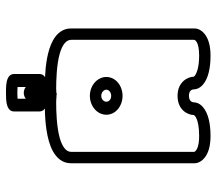

<svg xmlns="http://www.w3.org/2000/svg" viewBox="-62 -642 741 658"><g transform="rotate(-90 309.0 -313.5)"><path d="M370.9 -656.8C357.6 -663.8 338.9 -664 319.2 -664C306.2 -664 294.2 -663.6 283.8 -661.8C270.6 -659.4 255.6 -652.6 255.6 -637.5V-548.5C255.6 -543 257.9 -537.7 261.9 -533.9C263.1 -532.7 264.4 -531.7 265.8 -530.8C223.2 -530.1 160.7 -525.6 119.8 -503.5C96.1 -490.6 78 -470.5 78 -441.5V-16.9C78 -12.2 80.1 3.9 97.9 17.4C112 28.6 134.8 37 171.5 37C213.2 37 249.8 29.4 271.2 10.4C286.1 -2.7 286.7 -16.8 286.7 -19.5C286.7 -19.5 286.7 -19.6 286.7 -19.7C286.7 -21.5 287.2 -37 309 -37C330 -37 331.3 -23.7 331.3 -19.5C331.3 -16.8 331.9 -2.7 346.8 10.4C368.2 29.4 404.8 37 446.5 37C482.2 37 504.8 29 519.1 18.3C537 5.2 540 -10.8 540 -16.8V-441.5C540 -470.5 521.9 -490.6 498.2 -503.4C463.5 -522.2 414.4 -528.3 373.1 -530.2C374.8 -531.2 376.3 -532.5 377.7 -533.9C381.6 -537.7 383.8 -543 383.8 -548.5V-637.5C383.8 -646.3 378 -653.1 370.9 -656.8ZM501 -19.5C500.7 -17.5 499.6 -14 492.6 -10C485.8 -6.1 472.4 -2 447.5 -2C403.6 -2 384.6 -11.7 377.9 -17C375.7 -18.7 375 -19.6 374.8 -20C374.5 -39.7 357.8 -76 309 -76C259.6 -76 243.9 -40.3 243.2 -20.8C242.7 -19 240.6 -15.3 231.3 -11.1C221.4 -6.6 202.5 -2 171.5 -2C136.1 -2 123.7 -10.5 119.7 -14.8C117.5 -17.1 117.1 -18.5 117 -18.9V-440.2C117 -458.2 134.5 -471.2 165.2 -479.9C202.8 -490.4 256.7 -492 285.3 -492C291.8 -492 297 -491.8 300.6 -491.6L300.7 -491H308.1L318 -489.9L318.3 -491.3C323 -491.7 326.6 -492 333.9 -492C362.4 -492 416 -490.4 453.2 -479.9C483.6 -471.2 501 -458.2 501 -440.2ZM244.3 -320C244.3 -288.4 274 -264.5 309 -264.5C344 -264.5 373.7 -288.4 373.7 -320C373.7 -351.3 344.4 -376.5 309 -376.5C273.6 -376.5 244.3 -351.3 244.3 -320ZM288.9 -320C288.9 -329.1 297.4 -337.5 309 -337.5C321 -337.5 330.2 -328.5 330.2 -320C330.2 -311.9 321.6 -303.5 309 -303.5C296.8 -303.5 288.9 -311.3 288.9 -320ZM299.1 -624.2C303.7 -624.6 310.2 -625 319.2 -625C328.1 -625 334.7 -624.6 339.3 -624.2V-596.1C334 -600.4 326.9 -603 319.2 -603C311.5 -603 304.4 -600.4 299.1 -596.1Z"/></g></svg>

Font: Platiipus Bold
Style: Bold
Weight: 400
Version: Version 001.000